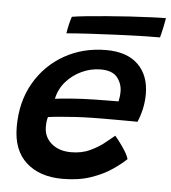

<svg xmlns="http://www.w3.org/2000/svg" viewBox="-50 -728 688 771"><g transform="rotate(5 294.0 -342.5)"><path d="M483.5 -104.5Q463 -84.5 428.2 -60.8Q393.5 -37 344.2 -20Q295 -3 230 -3Q137.5 -3 83.2 -52.2Q29 -101.5 29 -195.5Q29 -296.5 73 -372.5Q117 -448.5 192.2 -491Q267.5 -533.5 360.5 -533.5Q444.5 -533.5 489.2 -490Q534 -446.5 534 -370.5Q534 -314 510.5 -257.5Q504.5 -257.5 482.2 -257.8Q460 -258 430.5 -258Q401 -258 372.5 -258Q344 -258 325.5 -257.5Q294.5 -257 260.2 -255Q226 -253 196.5 -250.2Q167 -247.5 150.5 -245Q145.5 -229 145.5 -205.5Q145.5 -164.5 175.8 -138.5Q206 -112.5 255 -112.5Q298 -112.5 331.5 -128.2Q365 -144 388.8 -163.5Q412.5 -183 426.5 -194Q430 -190.5 442.2 -174.5Q454.5 -158.5 467 -139Q479.5 -119.5 483.5 -104.5ZM172 -320.5Q191.5 -323.5 236.2 -327Q281 -330.5 335 -331.5Q366.5 -332 394.2 -332.2Q422 -332.5 427.5 -332.5Q429.5 -341 430.8 -352Q432 -363 432 -374Q431.5 -405 411.8 -429.5Q392 -454 345.5 -454Q306 -454 269.2 -437Q232.5 -420 206.2 -390Q180 -360 172 -320.5ZM571 -603Q540 -603 493.5 -601.8Q447 -600.5 393.8 -598.2Q340.5 -596 288.5 -593Q236.5 -590 195 -586.5Q197.5 -603.5 201.5 -621Q205.5 -638.5 211 -654.5Q231 -658 267.8 -661.8Q304.5 -665.5 349.5 -669.2Q394.5 -673 440.2 -675.8Q486 -678.5 525 -680.2Q564 -682 588 -682Q587 -673.5 582.2 -650.8Q577.5 -628 571 -603Z"/></g></svg>

Font: Grandstander Medium
Style: Italic
Weight: 500
Italic angle: -15°
Designer: Tyler Finck
Foundry: Etcetera Type Co
Version: Version 1.200; ttfautohint (v1.8.3)